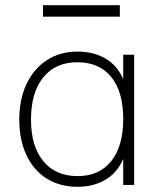

<svg xmlns="http://www.w3.org/2000/svg" viewBox="-20 -710 623 737"><path d="M495 -500V0H453V-100Q431 -48 385.5 -20.5Q340 7 277 7Q210 7 159.5 -24.5Q109 -56 81.5 -114.5Q54 -173 54 -251Q54 -329 82 -388Q110 -447 160.5 -479.5Q211 -512 277 -512Q340 -512 385.5 -485Q431 -458 453 -406V-500ZM453 -253Q453 -358 407 -414.5Q361 -471 277 -471Q193 -471 146 -413Q99 -355 99 -251Q99 -148 146.5 -91Q194 -34 278 -34Q361 -34 407 -91.5Q453 -149 453 -253ZM145 -646V-690H440V-646Z"/></svg>

Font: MuliDisplayVN ExtraLight
Style: Regular
Weight: 200
Designer: Vernon Adams
Foundry: Vernon Adams
Version: Version 2.100